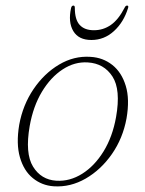

<svg xmlns="http://www.w3.org/2000/svg" viewBox="-20 -661 520 689"><path d="M304.5 -457Q349.5 -454.5 383 -428Q416.5 -401.5 431.2 -353.2Q446 -305 434 -236Q421 -165 381.8 -108.5Q342.5 -52 287.5 -20.2Q232.5 11.5 172.5 7.5Q130 4.5 97.8 -21.8Q65.5 -48 51.5 -96.5Q37.5 -145 49 -213.5Q62 -284.5 100.2 -341Q138.5 -397.5 192 -429.2Q245.5 -461 304.5 -457ZM182 -12.5Q230.5 -9.5 275 -37.5Q319.5 -65.5 351.8 -118Q384 -170.5 396.5 -241Q414 -339.5 383.5 -386.5Q353 -433.5 295 -437Q248 -440 205 -412Q162 -384 130.5 -331.8Q99 -279.5 86.5 -208.5Q69.5 -110.5 98.5 -63.2Q127.5 -16 182 -12.5ZM317 -552.5Q350.5 -552.5 377.8 -571.5Q405 -590.5 427 -633Q430.5 -641 436 -641Q442.5 -641 439.5 -632Q424 -581.5 389 -549.5Q354 -517.5 308 -517.5Q262 -517.5 243 -549.5Q224 -581.5 235 -632Q237 -641 243.5 -641Q248.5 -641 248.5 -633Q248.5 -590.5 266 -571.5Q283.5 -552.5 317 -552.5Z"/></svg>

Font: Fraunces 9pt Thin
Style: Italic
Weight: 100
Italic angle: -16°
Version: Version 1.000;[b76b70a41]